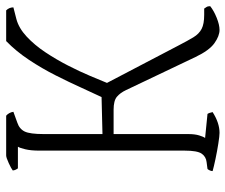

<svg xmlns="http://www.w3.org/2000/svg" viewBox="-76 -674 749 638"><g transform="rotate(-90 299.0 -354.5)"><path d="M177 0Q167 0 141.5 -4Q116 -8 90 -13.5Q64 -19 50 -23Q50 -28 52.5 -33Q55 -38 57 -40L80 -43Q98 -45 108 -59.5Q118 -74 118 -116V-599Q118 -627 122.5 -645.5Q127 -664 131 -670H59Q57 -673 55 -676.5Q53 -680 52 -687Q58 -692 76.5 -700.5Q95 -709 102 -709H234Q238 -706 242 -699.5Q246 -693 247 -685L211 -672Q190 -665 181.5 -647.5Q173 -630 173 -584V-389L296 -392Q309 -419 327 -459Q345 -499 368 -544.5Q391 -590 419.5 -633Q448 -676 482 -709H584Q594 -699 594 -685L555 -675Q525 -667 497 -641Q469 -615 445 -579Q421 -543 401 -504Q381 -465 366.5 -430.5Q352 -396 343 -374L467 -137Q483 -106 494.5 -87Q506 -68 522.5 -59.5Q539 -51 569 -51H590Q592 -48 595 -43.5Q598 -39 598 -31Q583 -19 559.5 -9.5Q536 0 519 0Q499 0 475 -17Q451 -34 429 -80L319 -311Q310 -330 297 -341Q284 -352 254 -352H173V-104Q173 -82 168.5 -67.5Q164 -53 160 -48L240 -40Q242 -37 243.5 -32.5Q245 -28 246 -23Q210 0 177 0Z"/></g></svg>

Font: Texturina 72pt Thin
Style: Regular
Weight: 100
Designer: Guillermo Torres Carreño
Foundry: Omnibus-Type
Version: Version 1.002; ttfautohint (v1.8.3)